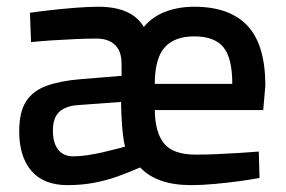

<svg xmlns="http://www.w3.org/2000/svg" viewBox="-20 -530 837 561"><path d="M176.9 10.9Q107.7 10.9 71.9 -30.6Q36.1 -72.2 36.1 -146.4Q36.1 -202.4 56.1 -233.6Q76.2 -264.8 116 -279.2Q155.7 -293.7 214.2 -298.5L335.2 -308.5V-343.6Q335.2 -380.7 315.8 -399Q296.4 -417.3 262.5 -417.3Q235.5 -417.3 200.4 -415.8Q165.2 -414.3 130.8 -412Q96.4 -409.6 70.7 -407L67.5 -492.7Q94.6 -496.6 130.7 -500.7Q166.9 -504.7 203.6 -507.5Q240.4 -510.3 267.5 -510.3Q315.2 -510.3 348.6 -496Q382 -481.7 400.2 -451.3Q426.6 -482.3 464.4 -496.3Q502.2 -510.3 547.8 -510.3Q651.1 -510.3 703.2 -454.6Q755.3 -399 755.3 -279.7L749.1 -208.4H432.3Q433 -143 459.5 -110.6Q486 -78.2 552.3 -78.2Q580.8 -78.2 614.8 -79.7Q648.7 -81.2 681.1 -83.2Q713.5 -85.2 736.2 -87.2L738.2 -10Q714.2 -5.5 679.3 -0.7Q644.5 4.1 607.3 7.5Q570.2 10.9 538.8 10.9Q487.4 10.9 450.5 -2.1Q413.6 -15.1 389.5 -40.8Q356 -26 322.8 -14.2Q289.6 -2.5 254 4.2Q218.4 10.9 176.9 10.9ZM194.2 -73.2Q214.1 -73.2 236.7 -76.7Q259.3 -80.3 280.9 -85.2Q302.4 -90.1 319.8 -94.7Q337.1 -99.2 345.6 -101.6Q341.2 -116.8 338.8 -140.2Q336.3 -163.5 335.1 -188.7Q333.8 -213.8 333.8 -232.2L208.8 -223Q172 -220.5 153.3 -203.3Q134.6 -186 134.6 -148.9Q134.6 -112.1 150 -92.7Q165.4 -73.2 194.2 -73.2ZM432.3 -284.9H658.7Q658.7 -361 632.5 -392.4Q606.3 -423.7 547.8 -423.7Q489.1 -423.7 460.7 -391Q432.3 -358.4 432.3 -284.9Z"/></svg>

Font: Titillium Web SemiBold
Style: Regular
Weight: 600
Designer: Mohamed Gaber, Accademia di Belle Arti di Urbino
Foundry: Kief Type Foundry, Accademia di Belle Arti di Urbino
Version: Version 3.000; ttfautohint (v1.8.4)